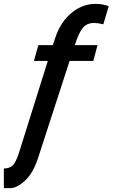

<svg xmlns="http://www.w3.org/2000/svg" viewBox="-125 -734 584 996"><path d="M439 -702 411 -608Q380 -615 364 -615Q326 -615 305 -590Q284 -565 263 -500H381L359 -418H236L74 81Q48 163 5.5 202.5Q-37 242 -72 242H-105V140Q-76 140 -59.5 124.5Q-43 109 -27 60L123 -418H51L74 -500H149L162 -539Q189 -620 246 -667Q303 -714 371 -714Q406 -714 439 -702Z"/></svg>

Font: Cabin
Style: Bold Italic
Weight: 700
Designer: Pablo Impallari
Foundry: Pablo Impallari. www.impallari.com Igino Marini. www.ikern.com
Version: Version 1.005